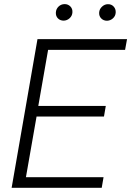

<svg xmlns="http://www.w3.org/2000/svg" viewBox="-20 -898 627 918"><path d="M477.1 -340.8H154.8L104 -50.8H475.1L466.3 0H35.6L159.2 -710.9H587.4L578.1 -659.7H210L163.1 -391.6H485.8ZM247.1 -838.4Q248 -855 259.8 -866.5Q271.5 -877.9 288.6 -878.4Q305.7 -878.4 316.7 -866.9Q327.6 -855.5 326.2 -838.4Q325.2 -822.3 313 -811Q300.8 -799.8 284.7 -799.3Q267.6 -799.3 256.8 -810.3Q246.1 -821.3 247.1 -838.4ZM454.1 -837.9Q455.1 -854.5 467.8 -866.2Q480.5 -877.9 495.6 -877.9Q512.7 -878.4 523.4 -866.7Q534.2 -855 533.2 -837.9Q532.2 -821.3 520 -810.3Q507.8 -799.3 491.7 -798.8Q475.1 -798.8 464.1 -809.8Q453.1 -820.8 454.1 -837.9Z"/></svg>

Font: RobotoInd Light
Style: Italic
Weight: 300
Italic angle: -12°
Designer: Google
Version: Version 2.001151; 2014